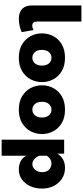

<svg xmlns="http://www.w3.org/2000/svg" viewBox="624 -1394 983 2270"><g transform="rotate(90 1115.0 -258.5)"><path d="M44 -730H234V-209Q234 -149 283 -149Q308 -149 335 -164L359 -24Q325 -8 282.5 1Q240 10 202 10Q126 10 85 -29.5Q44 -69 44 -142Z M662 10Q568 10 504 -28.5Q440 -67 407 -129Q374 -191 374 -263Q374 -336 407 -398Q440 -460 504 -498Q568 -536 662 -536Q756 -536 820 -498Q884 -460 917 -398Q950 -336 950 -263Q950 -191 917 -129Q884 -67 820 -28.5Q756 10 662 10ZM569 -263Q569 -211 595.5 -180.5Q622 -150 662 -150Q703 -150 729 -180.5Q755 -211 755 -263Q755 -316 729 -346Q703 -376 662 -376Q622 -376 595.5 -346Q569 -316 569 -263Z M1276 10Q1182 10 1118 -28.5Q1054 -67 1021 -129Q988 -191 988 -263Q988 -336 1021 -398Q1054 -460 1118 -498Q1182 -536 1276 -536Q1370 -536 1434 -498Q1498 -460 1531 -398Q1564 -336 1564 -263Q1564 -191 1531 -129Q1498 -67 1434 -28.5Q1370 10 1276 10ZM1183 -263Q1183 -211 1209.5 -180.5Q1236 -150 1276 -150Q1317 -150 1343 -180.5Q1369 -211 1369 -263Q1369 -316 1343 -346Q1317 -376 1276 -376Q1236 -376 1209.5 -346Q1183 -316 1183 -263Z M1985 10Q1867 10 1821 -78V213H1631V-526H1796V-447Q1824 -490 1865.5 -513Q1907 -536 1966 -536Q2036 -536 2091 -500.5Q2146 -465 2177.5 -404Q2209 -343 2209 -265Q2209 -186 2180 -124Q2151 -62 2100.5 -26Q2050 10 1985 10ZM1919 -150Q1960 -150 1987.5 -184Q2015 -218 2015 -266Q2015 -316 1986.5 -346Q1958 -376 1911 -376Q1859 -376 1821 -322V-231Q1835 -197 1862 -173.5Q1889 -150 1919 -150Z"/></g></svg>

Font: Raleway Black
Style: Regular
Weight: 900
Designer: Matt McInerney, Pablo Impallari, Rodrigo Fuenzalida
Foundry: Matt McInerney, Pablo Impallari, Rodrigo Fuenzalida
Version: Version 4.026